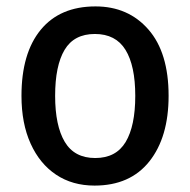

<svg xmlns="http://www.w3.org/2000/svg" viewBox="-20 -569 593 599"><path d="M506 -270Q506 -141 446 -65.5Q386 10 275 10Q206 10 155 -24Q104 -58 75.5 -121Q47 -184 47 -270Q47 -403 107 -476Q167 -549 278 -549Q380 -549 443 -477Q506 -405 506 -270ZM152 -270Q152 -177 182 -126.5Q212 -76 277 -76Q342 -76 372 -126Q402 -176 402 -270Q402 -364 371.5 -413.5Q341 -463 276 -463Q211 -463 181.5 -413.5Q152 -364 152 -270Z"/></svg>

Font: Noto Sans Malayalam SemiCondensed Medium
Style: Regular
Weight: 500
Width: 4
Designer: Jelle Bosma - Monotype Design Team
Foundry: Monotype Imaging Inc.
Version: Version 2.104; ttfautohint (v1.8.4.7-5d5b)